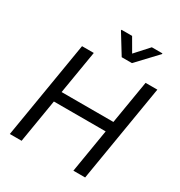

<svg xmlns="http://www.w3.org/2000/svg" viewBox="-214 -1096 1169 1245"><g transform="rotate(30 370.0 -473.5)"><path d="M42.6 0 163.4 -727.3H251.4L197.4 -403.4H585.2L639.2 -727.3H727.3L606.5 0H518.5L572.4 -325.3H184.7L130.7 0ZM411.2 -947.4 468.8 -848 558.9 -947.4H638.5L637.8 -941.8L498.6 -794H421.9L331 -941.8L331.7 -947.4Z"/></g></svg>

Font: Karasuma Gothic
Style: Italic
Weight: 400
Italic angle: -9.39999°
Designer: Rasmus Andersson / Ryoko Nishizuka
Foundry: Genbu
Version: Version 1.00